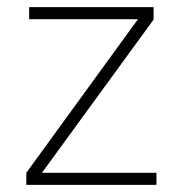

<svg xmlns="http://www.w3.org/2000/svg" viewBox="-20 -520 515 540"><path d="M412 -465 98 -34H420V0H54V-34L368 -466H62V-500H412Z"/></svg>

Font: Albert Sans ExtraLight
Style: Regular
Weight: 250
Designer: Andreas Rasmussen
Foundry: a.Foundry
Version: Version 1.025